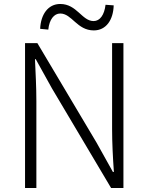

<svg xmlns="http://www.w3.org/2000/svg" viewBox="-20 -946 747 966"><path d="M106 0H163V-437C163 -509 159 -578 156 -648H160L241 -502L539 0H601V-729H544V-297C544 -226 548 -152 553 -81H548L466 -228L168 -729H106ZM452 -793C514 -793 550 -846 552 -919L511 -922C505 -871 483 -840 451 -840C392 -840 367 -926 283 -926C221 -926 185 -872 182 -801L223 -797C228 -848 252 -878 283 -878C342 -878 367 -793 452 -793Z"/></svg>

Font: Noto Sans TC Light
Style: Regular
Weight: 300
Designer: Ryoko NISHIZUKA 西塚涼子 (kana, bopomofo & ideographs); Paul D. Hunt (Latin, Greek & Cyrillic); Sandoll Communications 산돌커뮤니
Foundry: Adobe
Version: Version 2.004;hotconv 1.0.118;makeotfexe 2.5.65603